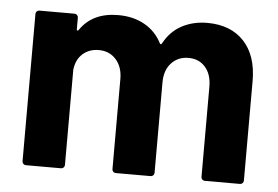

<svg xmlns="http://www.w3.org/2000/svg" viewBox="-43 -579 921 636"><g transform="rotate(5 417.5 -261.0)"><path d="M622 -522Q700 -522 744 -475Q788 -428 788 -343V-12Q788 -7 784.5 -3.5Q781 0 776 0H659Q654 0 650.5 -3.5Q647 -7 647 -12V-312Q647 -353 626 -377Q605 -401 570 -401Q535 -401 513 -377Q491 -353 491 -313V-12Q491 -7 487.5 -3.5Q484 0 479 0H363Q358 0 354.5 -3.5Q351 -7 351 -12V-312Q351 -352 329 -376.5Q307 -401 272 -401Q240 -401 218.5 -382Q197 -363 193 -329V-12Q193 -7 189.5 -3.5Q186 0 181 0H64Q59 0 55.5 -3.5Q52 -7 52 -12V-502Q52 -507 55.5 -510.5Q59 -514 64 -514H181Q186 -514 189.5 -510.5Q193 -507 193 -502V-463Q193 -460 194.5 -459.5Q196 -459 196 -459Q198 -459 199 -461Q240 -522 326 -522Q376 -522 413.5 -501Q451 -480 471 -441Q473 -438 474 -438Q476 -438 478 -441Q500 -482 537.5 -502Q575 -522 622 -522Z"/></g></svg>

Font: LinhAnh
Style: Bold
Weight: 700
Designer: Jeremy Tribby
Foundry: Tribby Type
Version: Version 1.408